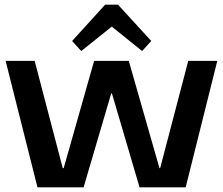

<svg xmlns="http://www.w3.org/2000/svg" viewBox="-20 -800 952 820"><path d="M4 -540H128L248 -82H252L382 -540H530L661 -82H664L784 -540H908L773 0H576L458 -401H455L337 0H140ZM288 -625 429 -780H484L626 -625L587 -582L423 -714H492L327 -582Z"/></svg>

Font: Pathway Extreme 28pt SemiBold
Style: Regular
Weight: 600
Designer: Eduardo Rodriguez Tunni
Foundry: Eduardo Rodriguez Tunni
Version: Version 1.001;gftools[0.9.26]